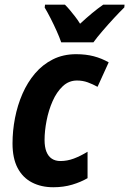

<svg xmlns="http://www.w3.org/2000/svg" viewBox="-20 -786 549 816"><path d="M206.5 9.8Q155.3 9.8 116 -10.5Q76.7 -30.8 54.9 -72Q33.2 -113.3 33.2 -176.3Q33.2 -230 43.7 -284.2Q54.2 -338.4 75.4 -387.2Q96.7 -436 128.9 -473.9Q161.1 -511.7 204.8 -533.7Q248.5 -555.7 303.7 -555.7Q344.7 -555.7 378.4 -546.9Q412.1 -538.1 441.9 -521L394.5 -417Q374.5 -428.2 353 -436Q331.5 -443.8 307.1 -443.8Q272.5 -443.8 246.6 -419.4Q220.7 -395 203.6 -356.2Q186.5 -317.4 178 -273.4Q169.4 -229.5 169.4 -190.9Q169.4 -161.6 177.2 -141.6Q185.1 -121.6 200.2 -111.6Q215.3 -101.6 236.8 -101.6Q265.6 -101.6 293.7 -112.1Q321.8 -122.6 352.1 -141.1V-28.8Q323.7 -12.2 286.9 -1.2Q250 9.8 206.5 9.8ZM240.2 -606Q232.9 -627.4 220.7 -654.5Q208.5 -681.6 195.1 -708Q181.6 -734.4 169.9 -753.9L171.4 -766.1H255.9Q265.6 -756.8 276.4 -743.9Q287.1 -731 298.8 -716.1Q310.5 -701.2 320.3 -685.1Q347.2 -710 371.3 -730Q395.5 -750 418.5 -766.1H509.3L508.3 -754.4Q490.7 -737.3 465.3 -710Q439.9 -682.6 415.8 -654.5Q391.6 -626.5 377 -606Z"/></svg>

Font: Open Sans SemiCondensed
Style: Bold Italic
Weight: 700
Width: 4
Italic angle: -12°
Designer: Monotype Design Team
Foundry: Monotype Imaging Inc.
Version: Version 3.003